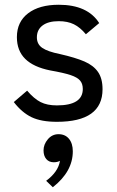

<svg xmlns="http://www.w3.org/2000/svg" viewBox="-20 -501 493 807"><path d="M38 -72 94 -120Q123 -86 150.5 -72Q178 -58 219 -58Q328 -58 328 -127Q328 -149 316.5 -162.5Q305 -176 276.5 -185.5Q248 -195 191 -205Q121 -219 86 -253.5Q51 -288 51 -345Q51 -409 98 -445Q145 -481 227 -481Q348 -481 397 -404L341 -357Q317 -386 290.5 -399Q264 -412 227 -412Q183 -412 159 -394Q135 -376 135 -344Q135 -315 158 -299.5Q181 -284 231 -274Q297 -259 335 -242.5Q373 -226 392 -198.5Q411 -171 411 -126Q411 11 219 11Q153 11 112.5 -8.5Q72 -28 38 -72ZM286 135Q286 220 202 286L174 259Q225 221 232 175Q221 181 206 181Q186 181 174.5 167.5Q163 154 163 131Q163 106 181 84.5Q199 63 226 63Q254 63 270 82.5Q286 102 286 135Z"/></svg>

Font: KoHo Medium
Style: Regular
Weight: 500
Version: Version 1.000; ttfautohint (v1.6)